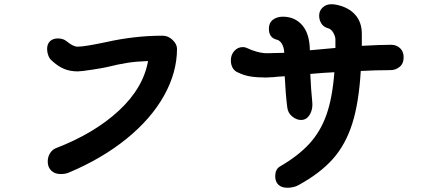

<svg xmlns="http://www.w3.org/2000/svg" viewBox="-20 -856 2040 909"><path d="M206 -91Q206 -114 217.5 -131.5Q229 -149 246 -155Q427 -225 542.5 -332Q658 -439 681 -567Q624 -565 582.5 -558.5Q541 -552 489 -539Q473 -535 419 -526.5Q365 -518 348 -518Q312 -518 283 -530Q254 -542 223 -571Q214 -579 208.5 -594Q203 -609 203 -624Q203 -647 216.5 -660.5Q230 -674 254 -674Q279 -674 295 -661Q326 -635 348 -635Q380 -635 484 -657Q618 -687 750 -687Q776 -687 797 -667Q818 -647 818 -625Q818 -513 756.5 -403Q695 -293 579 -199Q463 -105 306 -39Q290 -32 267 -32Q240 -32 223 -48Q206 -64 206 -91Z M1891 -584Q1891 -555 1872 -539.5Q1853 -524 1829 -524Q1761 -524 1688 -520Q1679 -369 1647.5 -270Q1616 -171 1555.5 -103Q1495 -35 1392 21Q1382 27 1367 30Q1352 33 1342 33Q1313 33 1298 18.5Q1283 4 1283 -21Q1283 -54 1304 -67Q1392 -118 1445 -176Q1498 -234 1526 -314Q1554 -394 1563 -514Q1516 -512 1449 -506Q1453 -422 1458 -378Q1459 -372 1459 -361Q1459 -332 1444.5 -310Q1430 -288 1405 -288Q1384 -288 1363.5 -304.5Q1343 -321 1340 -348Q1332 -410 1328 -495Q1290 -493 1277 -491L1240 -489Q1197 -489 1165.5 -494Q1134 -499 1102 -515Q1088 -522 1080.5 -536.5Q1073 -551 1073 -570Q1073 -597 1089.5 -615Q1106 -633 1129 -633Q1141 -633 1153 -627Q1171 -618 1196.5 -611Q1222 -604 1244 -604Q1270 -604 1326 -606Q1324 -634 1314 -649.5Q1304 -665 1291 -668Q1253 -677 1253 -720Q1253 -748 1272 -762.5Q1291 -777 1319 -777Q1376 -777 1411 -736.5Q1446 -696 1447 -618Q1520 -625 1568 -629V-669Q1568 -683 1558 -701Q1548 -719 1531 -723Q1511 -729 1501 -745.5Q1491 -762 1491 -782Q1491 -805 1507.5 -820.5Q1524 -836 1549 -836Q1558 -836 1570 -834Q1628 -823 1660.5 -787.5Q1693 -752 1693 -696V-639Q1781 -644 1832 -644Q1856 -644 1873.5 -628.5Q1891 -613 1891 -584Z"/></svg>

Font: Tsukimi Rounded
Style: Bold
Weight: 700
Designer: Takashi Funayama
Foundry: Takashi Funayama
Version: Version 1.032; ttfautohint (v1.8.3)